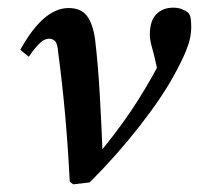

<svg xmlns="http://www.w3.org/2000/svg" viewBox="-20 -474 519 501"><path d="M162 0Q157 -98 149.5 -179.5Q142 -261 132 -336Q130 -361 123.5 -367Q117 -373 108 -373Q97 -373 85.5 -363Q74 -353 55 -326L33 -344Q93 -453 159 -453Q191 -453 206.5 -433Q222 -413 228 -372Q236 -305 240.5 -225Q245 -145 248 -66H232Q283 -127 321.5 -184Q360 -241 396 -309Q400 -317 403.5 -325Q407 -333 412 -341L398 -260L382 -330Q378 -344 374.5 -358Q371 -372 371 -383Q371 -420 388 -437Q405 -454 432 -454Q445 -454 455 -450Q465 -446 471 -441Q476 -435 477.5 -426.5Q479 -418 479 -402Q479 -391 476.5 -377Q474 -363 465 -340.5Q456 -318 436 -281Q403 -220 344 -144.5Q285 -69 214 2L171 7Z"/></svg>

Font: Lisu Bosa
Style: Bold Italic
Weight: 700
Italic angle: -19°
Designer: David Morse, Annie Olsen, Victor Gaultney, Frank Grießhammer (Latin)
Foundry: SIL International
Version: Version 2.000